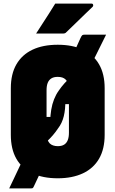

<svg xmlns="http://www.w3.org/2000/svg" viewBox="-20 -968 640 1064"><path d="M568 -776Q540 -720 513 -665Q486 -610 459 -559L444 -391H327L342 -411Q343 -363 333.5 -324Q324 -285 302 -257Q289 -237 272.5 -218Q256 -199 236.5 -181Q217 -163 195 -146Q204 -128 214 -109Q224 -90 233 -72Q223 -52 211 -27.5Q199 -3 188 21.5Q177 46 168 64Q164 73 161 74.5Q158 76 151 76Q146 76 128.5 76Q111 76 90 76Q69 76 52 76Q35 76 31 76Q42 53 57.5 20.5Q73 -12 87.5 -43Q102 -74 110 -90L217 -320H269L258 -296Q259 -330 264 -360.5Q269 -391 279.5 -417.5Q290 -444 305 -465Q320 -487 337.5 -506.5Q355 -526 376 -544Q397 -562 420 -577Q409 -594 397 -609.5Q385 -625 373 -640Q389 -676 403 -706Q417 -736 426 -757Q432 -770 436 -773Q440 -776 450 -776Q471 -776 490 -776Q509 -776 528.5 -776Q548 -776 568 -776ZM300 -720Q382 -720 440 -692.5Q498 -665 529 -611.5Q560 -558 560 -479V-221Q560 -142 529 -88.5Q498 -35 439.5 -7.5Q381 20 300 20Q218 20 159.5 -7.5Q101 -35 70.5 -88.5Q40 -142 40 -221V-479Q40 -558 71 -611.5Q102 -665 160 -692.5Q218 -720 300 -720ZM238 -228Q238 -209 243 -195Q248 -181 256 -173Q263 -166 274.5 -162Q286 -158 300 -158Q322 -158 335.5 -166.5Q349 -175 355.5 -191.5Q362 -208 362 -232V-472Q362 -485 359.5 -495.5Q357 -506 353 -514Q349 -522 344 -527Q336 -535 325 -538.5Q314 -542 300 -542Q278 -542 264.5 -533.5Q251 -525 244.5 -509Q238 -493 238 -468ZM286 -948Q325 -948 357 -948Q389 -948 420.5 -948Q452 -948 488 -948Q494 -948 496 -942Q498 -936 494 -931Q474 -912 457.5 -896Q441 -880 424.5 -864Q408 -848 389.5 -830Q371 -812 347 -789Q344 -785 339 -783.5Q334 -782 326 -782Q299 -782 274 -782Q249 -782 226 -782Q203 -782 180 -782Q198 -810 215.5 -837Q233 -864 251 -892Q269 -920 286 -948Z"/></svg>

Font: Recursive Monospace Black
Style: Regular
Weight: 900
Version: Version 1.047